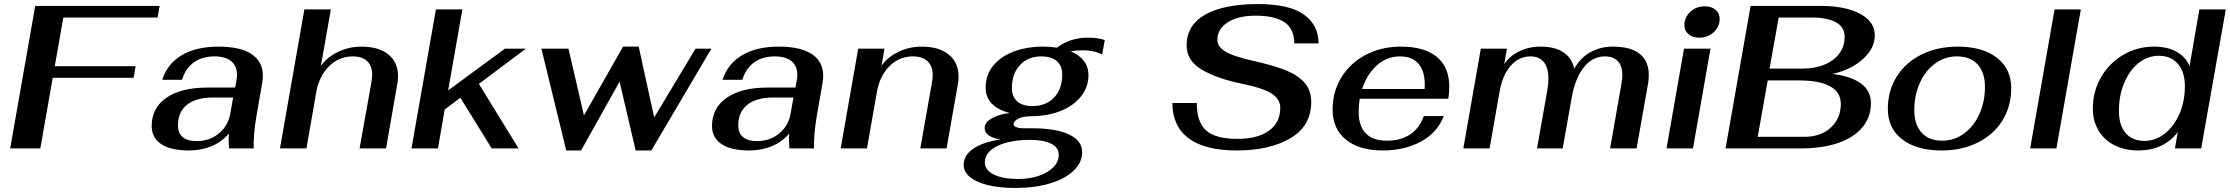

<svg xmlns="http://www.w3.org/2000/svg" viewBox="-20 -729 10952 943"><path d="M153 -700H764L754 -643H291L249 -404H646L636 -347H239L178 0H30Z M725 -110Q725 -199 797.5 -249Q870 -299 999 -299H1135L1141 -333Q1144 -348 1144 -361Q1144 -405 1115.5 -428.5Q1087 -452 1033 -452Q973 -452 932 -422.5Q891 -393 874 -337H777Q802 -416 873 -458Q944 -500 1053 -500Q1161 -500 1216 -463Q1271 -426 1271 -357Q1271 -340 1268 -322L1240 -162Q1224 -68 1226 0H1105Q1103 -30 1103 -43Q1103 -62 1104 -73Q1067 -30 1016.5 -10Q966 10 909 10Q818 10 771.5 -21.5Q725 -53 725 -110ZM1111 -171 1125 -250H1026Q943 -250 898.5 -214.5Q854 -179 854 -113Q854 -75 877.5 -55.5Q901 -36 946 -36Q1010 -36 1055.5 -74Q1101 -112 1111 -171Z M1475 -683H1605L1556 -405Q1587 -449 1641 -474.5Q1695 -500 1755 -500Q1840 -500 1887.5 -461.5Q1935 -423 1935 -354Q1935 -334 1931 -315L1876 0H1746L1804 -324Q1808 -350 1808 -360Q1808 -405 1783.5 -428.5Q1759 -452 1712 -452Q1645 -452 1596 -403.5Q1547 -355 1533 -275L1485 0H1355Z M2332 -317 2527 0H2395L2241 -249L2164 -191L2131 0H2001L2121 -683H2251L2181 -285L2460 -490H2563Z M2639 -490H2772L2848 -162L3040 -500H3117L3193 -152L3396 -490H3474L3179 10H3102L3023 -328L2834 10H2761Z M3477 -110Q3477 -199 3549.5 -249Q3622 -299 3751 -299H3887L3893 -333Q3896 -348 3896 -361Q3896 -405 3867.5 -428.5Q3839 -452 3785 -452Q3725 -452 3684 -422.5Q3643 -393 3626 -337H3529Q3554 -416 3625 -458Q3696 -500 3805 -500Q3913 -500 3968 -463Q4023 -426 4023 -357Q4023 -340 4020 -322L3992 -162Q3976 -68 3978 0H3857Q3855 -30 3855 -43Q3855 -62 3856 -73Q3819 -30 3768.5 -10Q3718 10 3661 10Q3570 10 3523.5 -21.5Q3477 -53 3477 -110ZM3863 -171 3877 -250H3778Q3695 -250 3650.5 -214.5Q3606 -179 3606 -113Q3606 -75 3629.5 -55.5Q3653 -36 3698 -36Q3762 -36 3807.5 -74Q3853 -112 3863 -171Z M4195 -490H4324L4310 -407Q4341 -450 4394 -475Q4447 -500 4507 -500Q4592 -500 4640 -461Q4688 -422 4688 -352Q4688 -331 4684 -312L4629 0H4500L4557 -322Q4561 -348 4561 -359Q4561 -404 4536 -428Q4511 -452 4463 -452Q4397 -452 4349 -404.5Q4301 -357 4287 -278L4238 0H4109Z M5302 -482Q5265 -482 5239 -477Q5281 -459 5303.5 -429.5Q5326 -400 5326 -360Q5326 -303 5290.5 -257Q5255 -211 5191.5 -185Q5128 -159 5047 -158Q5002 -158 4980 -145.5Q4958 -133 4958 -119Q4958 -110 4972 -104.5Q4986 -99 5007 -99H5050Q5166 -99 5230.5 -68.5Q5295 -38 5295 18Q5295 69 5253.5 109Q5212 149 5138 171.5Q5064 194 4969 194Q4849 194 4781 163Q4713 132 4713 81Q4713 34 4760 1.5Q4807 -31 4894 -44Q4854 -50 4835 -65Q4816 -80 4816 -99Q4816 -128 4851.5 -148Q4887 -168 4939 -174Q4821 -205 4821 -299Q4821 -362 4859 -407.5Q4897 -453 4961 -476.5Q5025 -500 5103 -500Q5136 -500 5171 -495Q5201 -518 5239.5 -531Q5278 -544 5320 -544Q5376 -544 5406 -532L5393 -461Q5376 -471 5351 -476.5Q5326 -482 5302 -482ZM5197 -362Q5197 -406 5170.5 -429Q5144 -452 5094 -452Q5029 -452 4989.5 -409.5Q4950 -367 4950 -297Q4950 -254 4976 -231Q5002 -208 5051 -208Q5117 -208 5157 -250Q5197 -292 5197 -362ZM4817 68Q4817 106 4861 128Q4905 150 4980 150Q5037 150 5082.5 134.5Q5128 119 5154 92Q5180 65 5180 31Q5180 -4 5143 -23Q5106 -42 5042 -42Q4940 -42 4878.5 -12Q4817 18 4817 68Z M5738 -223H5858Q5858 -129 5904 -88Q5950 -47 6057 -47Q6157 -47 6212.5 -87Q6268 -127 6268 -200Q6268 -241 6227 -268.5Q6186 -296 6079 -318Q5960 -342 5884 -386Q5808 -430 5808 -506Q5808 -605 5899 -657Q5990 -709 6159 -709Q6312 -709 6384 -657.5Q6456 -606 6456 -516H6337Q6336 -589 6288 -620.5Q6240 -652 6147 -652Q6061 -652 6010 -619.5Q5959 -587 5959 -533Q5959 -500 5998 -476Q6037 -452 6140 -429Q6234 -408 6293.5 -384.5Q6353 -361 6386.5 -323.5Q6420 -286 6420 -228Q6420 -111 6318.5 -50.5Q6217 10 6054 10Q5897 10 5817.5 -50Q5738 -110 5738 -223Z M6653 -179Q6653 -111 6687.5 -74.5Q6722 -38 6792 -38Q6860 -38 6906 -69Q6952 -100 6973 -159H7071Q7040 -78 6959.5 -34Q6879 10 6771 10Q6655 10 6590 -43.5Q6525 -97 6525 -191Q6525 -279 6568.5 -349.5Q6612 -420 6688.5 -460Q6765 -500 6861 -500Q6976 -500 7037 -449.5Q7098 -399 7098 -303Q7098 -270 7093 -244H6658Q6653 -209 6653 -179ZM6670 -292H6977Q6982 -370 6951 -411Q6920 -452 6856 -452Q6792 -452 6743 -408.5Q6694 -365 6670 -292Z M7253 -490H7381L7368 -414Q7393 -453 7441 -476.5Q7489 -500 7545 -500Q7618 -500 7659.5 -471.5Q7701 -443 7712 -391Q7743 -447 7792.5 -473.5Q7842 -500 7901 -500Q7990 -500 8034 -464Q8078 -428 8078 -360Q8078 -337 8074 -316L8018 0H7888L7945 -325Q7948 -345 7948 -361Q7948 -405 7926 -428.5Q7904 -452 7862 -452Q7802 -452 7759 -398.5Q7716 -345 7699 -247L7655 0H7529L7579 -282Q7585 -315 7585 -343Q7585 -396 7562.5 -424Q7540 -452 7497 -452Q7440 -452 7399.5 -406Q7359 -360 7345 -278L7296 0H7167Z M8253 -606Q8253 -644 8282 -671Q8311 -698 8353 -698Q8386 -698 8406 -681Q8426 -664 8426 -636Q8426 -598 8397 -571Q8368 -544 8326 -544Q8293 -544 8273 -561Q8253 -578 8253 -606ZM8251 -490H8381L8295 0H8165Z M8578 -700H8922Q9044 -700 9116 -661Q9188 -622 9188 -556Q9188 -492 9130.5 -439.5Q9073 -387 8981 -366Q9169 -341 9169 -222Q9169 -154 9127 -103.5Q9085 -53 9007 -26.5Q8929 0 8823 0H8455ZM8830 -392Q8925 -392 8982.5 -435Q9040 -478 9040 -549Q9040 -595 8998 -619Q8956 -643 8877 -643H8716L8671 -392ZM8843 -57Q8922 -57 8971.5 -102Q9021 -147 9021 -219Q9021 -276 8968.5 -305Q8916 -334 8815 -334H8662L8613 -57Z M9252 -194Q9252 -283 9295.5 -352.5Q9339 -422 9417 -461Q9495 -500 9596 -500Q9717 -500 9787.5 -445.5Q9858 -391 9858 -296Q9858 -207 9815 -137.5Q9772 -68 9694 -29Q9616 10 9516 10Q9393 10 9322.5 -44.5Q9252 -99 9252 -194ZM9729 -302Q9729 -373 9693 -412.5Q9657 -452 9591 -452Q9533 -452 9485 -417.5Q9437 -383 9409.5 -322.5Q9382 -262 9382 -188Q9382 -117 9418 -77.5Q9454 -38 9519 -38Q9578 -38 9626 -73Q9674 -108 9701.5 -168.5Q9729 -229 9729 -302Z M10071 -683H10200L10080 0H9951Z M10259 -196Q10259 -280 10299 -349.5Q10339 -419 10408 -459.5Q10477 -500 10560 -500Q10625 -500 10670 -475Q10715 -450 10734 -404L10782 -683H10912L10791 0H10662L10676 -80Q10606 10 10482 10Q10415 10 10364.5 -16Q10314 -42 10286.5 -88.5Q10259 -135 10259 -196ZM10711 -305Q10711 -375 10677 -415Q10643 -455 10583 -455Q10528 -455 10483.5 -419.5Q10439 -384 10413 -322Q10387 -260 10387 -184Q10387 -114 10420 -75.5Q10453 -37 10512 -37Q10567 -37 10612.5 -73Q10658 -109 10684.5 -170.5Q10711 -232 10711 -305Z"/></svg>

Font: Fahkwang SemiBold
Style: Italic
Weight: 600
Italic angle: -10°
Version: Version 1.000; ttfautohint (v1.6)